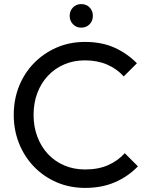

<svg xmlns="http://www.w3.org/2000/svg" viewBox="-20 -909 728 939"><path d="M396.8 10Q321.8 10 257.9 -17.2Q194 -44.5 146.5 -93.6Q99 -142.8 73.1 -207.8Q47.2 -272.8 47.2 -347.2Q47.2 -422 73 -486.9Q98.8 -551.8 146.1 -600.2Q193.5 -648.8 257.1 -676.4Q320.8 -704 395.5 -704Q477.5 -704 539.8 -676Q602 -648 649.5 -599.5L585.2 -535.2Q552 -572.2 504.2 -593Q456.5 -613.8 395.5 -613.8Q340.5 -613.8 294.6 -594.2Q248.8 -574.8 214.9 -538.9Q181 -503 162.6 -454.1Q144.2 -405.2 144.2 -347.2Q144.2 -289.2 162.8 -240.2Q181.2 -191.2 215 -155.2Q248.8 -119.2 294.9 -99.8Q341 -80.2 396 -80.2Q461 -80.2 509 -101.5Q557 -122.8 590.2 -159.8L654.5 -95.5Q607.2 -46.2 542.8 -18.1Q478.2 10 396.8 10ZM377.2 -773.8Q353 -773.8 336.9 -790.5Q320.8 -807.2 320.8 -831.5Q320.8 -856 336.9 -872.5Q353 -889 377.2 -889Q402.5 -889 418.4 -872.5Q434.2 -856 434.2 -831.5Q434.2 -807.2 418.4 -790.5Q402.5 -773.8 377.2 -773.8Z"/></svg>

Font: Outfit Thin
Style: Regular
Weight: 100
Designer: Rodrigo Fuenzalida
Foundry: fragTYPE
Version: Version 1.100;gftools[0.9.27]